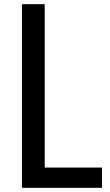

<svg xmlns="http://www.w3.org/2000/svg" viewBox="-20 -826 525 919"><path d="M85 73V-806H194V-24H468V73Z"/></svg>

Font: Farlight84_Sys_V01
Style: Regular
Weight: 400
Designer: Ryoko NISHIZUKA  (kana, bopomofo & ideographs); Paul D. Hunt (Latin, Greek & Cyrillic); Sandoll Communications , Soo-you
Foundry: Adobe
Version: Version 2.004;October 29, 2024;FontCreator 14.0.0.2814 64-bi